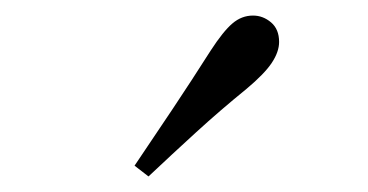

<svg xmlns="http://www.w3.org/2000/svg" viewBox="-20 -838 475 248"><path d="M153.8 -624Q178.7 -660.9 203.1 -697.4Q227.5 -734 252.2 -772.8Q268.3 -797.6 280.2 -807.7Q292.1 -817.9 306.8 -817.9Q319.7 -817.9 330.1 -809.1Q340.5 -800.3 340.5 -783.8Q340.5 -771.1 331.1 -756.9Q321.7 -742.7 298.3 -723.1Q264.7 -695.8 233.7 -667.5Q202.7 -639.2 171.8 -610.1Z"/></svg>

Font: Noto Serif HK ExtraLight
Style: Regular
Weight: 200
Designer: Ryoko NISHIZUKA 西塚涼子 (kana & ideographs); Frank Grießhammer (Latin, Greek & Cyrillic); Wenlong ZHANG 张文龙 (bopomofo); San
Foundry: Adobe
Version: Version 2.002-H1;hotconv 1.1.0;makeotfexe 2.6.0